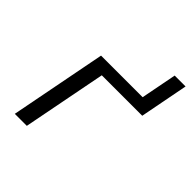

<svg xmlns="http://www.w3.org/2000/svg" viewBox="-197 -859 993 993"><g transform="rotate(45 300.0 -362.5)"><path d="M155.8 0H67.9L170.4 -528.3H474.6L512.7 -724.6H592.3L541 -459H245.1Z"/></g></svg>

Font: Liberation Mono
Style: Italic
Weight: 400
Italic angle: -12°
Monospace: yes
Designer: Steve Matteson
Foundry: Ascender Corporation
Version: Version 2.1.5